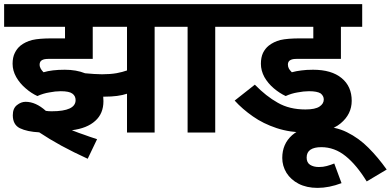

<svg xmlns="http://www.w3.org/2000/svg" viewBox="-20 -642 1893 930"><path d="M273.9 -200.2Q248 -200.2 218.8 -194.3Q189 -189.5 161.1 -176.8Q131.3 -190.4 104.5 -213.9Q76.2 -237.8 58.6 -268.6Q41 -299.8 41 -333Q41 -364.3 51.8 -385.7Q62 -406.7 79.1 -420.9Q102.5 -439.5 135.7 -448.2Q169.9 -456.1 231 -456.1H294.9V-512.2H0V-622.1H823.2V-512.2H729V0H595.2V-188Q552.7 -173.8 486.8 -173.8H480Q481 -161.1 481 -151.9Q481 -91.8 441.4 -56.6Q401.9 -20.5 328.1 -11.2Q367.7 4.4 387.7 10.7Q408.2 18.6 450.2 32.2L404.8 127Q337.4 96.2 277.8 64Q219.7 32.2 169.9 -1Q111.8 -3.9 76.2 -21Q42 -38.1 42 -84Q42 -117.2 62 -132.8Q82 -148.9 104 -148.9Q153.3 -148.9 202.1 -105Q214.4 -103 230 -103Q346.2 -103 346.2 -157.2Q346.2 -177.2 330.6 -188.5Q315.4 -200.2 273.9 -200.2ZM474.1 -282.2Q514.2 -282.2 544.9 -287.6Q573.7 -293 595.2 -300.8V-512.2H429.2V-356.9H221.2Q204.6 -356.9 197.3 -355.5Q189.5 -354 184.1 -351.1Q171.9 -344.7 171.9 -329.1Q171.9 -318.4 177.7 -308.6Q182.6 -300.3 190.9 -292Q231 -304.2 293.9 -304.2Q349.6 -304.2 392.1 -287.1Q405.8 -285.6 435.1 -283.7Q458 -282.2 474.1 -282.2Z M1022.5 -512.2V0H888.7V-512.2H808.6V-622.1H1117.7V-512.2Z M1476.6 -200.2Q1451.2 -200.2 1420.9 -194.3Q1391.6 -189.5 1363.8 -176.8Q1334.5 -190.4 1306.6 -213.9Q1278.3 -237.8 1260.7 -268.6Q1243.7 -300.3 1243.7 -333Q1243.7 -363.8 1253.9 -385.7Q1264.6 -407.2 1281.7 -420.9Q1305.2 -439.5 1337.9 -448.2Q1373 -456.1 1433.6 -456.1H1497.6V-512.2H1102.5V-622.1H1734.4V-512.2H1631.3V-356.9H1423.3Q1407.2 -356.9 1399.4 -355.5Q1392.1 -354 1386.7 -351.1Q1374.5 -344.7 1374.5 -329.1Q1374.5 -318.4 1379.9 -308.6Q1385.7 -299.8 1393.6 -292Q1415 -297.9 1439.5 -300.8Q1462.9 -304.2 1496.6 -304.2Q1585.9 -304.2 1634.8 -263.7Q1683.6 -223.6 1683.6 -153.8Q1683.6 -88.9 1629.9 -44.4Q1577.6 0 1463.4 0Q1385.3 0 1319.8 -21.5Q1254.9 -43 1205.1 -78.1Q1153.8 -113.8 1116.7 -154.8L1214.4 -231.9Q1269 -175.8 1325.2 -144.5Q1381.8 -111.8 1459.5 -111.8Q1506.8 -111.8 1527.8 -126Q1548.3 -139.6 1548.3 -160.2Q1548.3 -177.2 1533.2 -189.5Q1516.1 -200.2 1476.6 -200.2Z M1634.3 245.1Q1573.7 268.1 1518.1 268.1Q1465.3 268.1 1426.3 248Q1388.7 228.5 1367.7 195.3Q1347.2 161.6 1347.2 123Q1347.2 55.2 1395 12.7Q1443.4 -29.8 1528.3 -29.8Q1604 -29.8 1660.6 -1.5Q1718.8 27.3 1765.1 74.2Q1811.5 120.6 1853 179.2L1756.3 236.8Q1706.5 156.2 1654.3 114.3Q1600.6 70.8 1536.1 70.8Q1502.4 70.8 1483.9 83Q1465.3 95.7 1465.3 121.1Q1465.3 145.5 1481.9 156.2Q1499 167 1524.4 167Q1545.4 167 1563 162.1Q1584 156.2 1599.1 149.9Z"/></svg>

Font: Droid Sans Thai
Style: Bold
Weight: 700
Designer: Steve Matteson
Foundry: Ascender Corporation
Version: Version 1.00